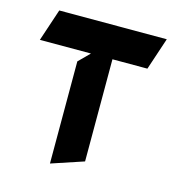

<svg xmlns="http://www.w3.org/2000/svg" viewBox="-87 -585 633 690"><g transform="rotate(15 230.0 -240.0)"><path d="M160 -350V30L280 -10V-390H410L450 -510H50L10 -390H200Z"/></g></svg>

Font: Abibas
Style: Medium
Weight: 500
Version: Version 0.3